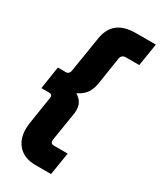

<svg xmlns="http://www.w3.org/2000/svg" viewBox="-225 -806 890 1062"><g transform="rotate(30 219.5 -275.0)"><path d="M196 180Q126 180 87.5 140Q49 100 49 33Q49 23 50 13.5Q51 4 52 -5L79 -179Q80 -181 80 -183.5Q80 -186 80 -188Q80 -196 75.5 -200.5Q71 -205 63 -205H11L33 -349H85Q95 -349 101.5 -356Q108 -363 109 -372L145 -596Q155 -664 196 -697Q237 -730 314 -730H439L416 -586H328Q317 -586 309 -579Q301 -572 299 -561L272 -386Q266 -349 249 -323Q232 -297 193 -277Q218 -261 229 -241.5Q240 -222 240 -195Q240 -188 239.5 -180.5Q239 -173 237 -164L211 -3Q210 3 209.5 8Q209 13 209 17Q209 36 231 36H318L295 180Z"/></g></svg>

Font: MuseoModerno ExtraBold
Style: Italic
Weight: 800
Italic angle: -9°
Designer: Pablo Cosgaya, Héctor Gatti, Marcela Romero, and the Authors of The MuseoModerno Project.
Foundry: Omnibus-Type Team
Version: Version 1.003